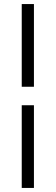

<svg xmlns="http://www.w3.org/2000/svg" viewBox="-20 -795 274 945"><path d="M147 -775V-368H87V-775ZM147 -277V130H87V-277Z"/></svg>

Font: Raleway
Style: Regular
Weight: 400
Designer: Matt McInerney, Pablo Impallari, Rodrigo Fuenzalida
Foundry: Matt McInerney, Pablo Impallari, Rodrigo Fuenzalida
Version: Version 4.101;RELEASE